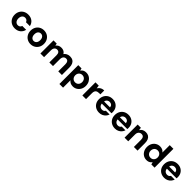

<svg xmlns="http://www.w3.org/2000/svg" viewBox="565 -2845 5190 5190"><g transform="rotate(45 3160.0 -250.0)"><path d="M311 12Q235 12 175.5 -22Q116 -56 83 -114.5Q50 -173 50 -249Q50 -327 83 -386Q116 -445 175.5 -479Q235 -513 312 -513Q409 -513 475 -462.5Q541 -412 560 -322H411Q402 -355 375 -374.5Q348 -394 310 -394Q276 -394 249.5 -376.5Q223 -359 208 -327Q193 -295 193 -251Q193 -218 201.5 -191.5Q210 -165 226 -146Q242 -127 263.5 -117Q285 -107 310 -107Q336 -107 356 -115.5Q376 -124 390.5 -140.5Q405 -157 411 -180H560Q541 -92 474.5 -40Q408 12 311 12Z M914 12Q842 12 784 -21.5Q726 -55 692.5 -114.5Q659 -174 659 -250Q659 -328 692.5 -387.5Q726 -447 784 -480Q842 -513 914 -513Q988 -513 1045.5 -480Q1103 -447 1136.5 -387.5Q1170 -328 1170 -250Q1170 -174 1136.5 -114.5Q1103 -55 1045 -21.5Q987 12 914 12ZM914 -109Q946 -109 971.5 -125Q997 -141 1012.5 -172.5Q1028 -204 1028 -251Q1028 -298 1012.5 -329.5Q997 -361 972 -376.5Q947 -392 915 -392Q884 -392 858 -376.5Q832 -361 817 -329.5Q802 -298 802 -250Q802 -204 817 -172.5Q832 -141 857.5 -125Q883 -109 914 -109Z M1285 0V-501H1408L1420 -435Q1444 -471 1483.5 -492Q1523 -513 1575 -513Q1612 -513 1642.5 -503.5Q1673 -494 1696 -475Q1719 -456 1735 -428Q1763 -468 1808 -490.5Q1853 -513 1907 -513Q1973 -513 2017.5 -486.5Q2062 -460 2084.5 -409.5Q2107 -359 2107 -286V0H1968V-273Q1968 -332 1945 -364Q1922 -396 1873 -396Q1841 -396 1817 -380Q1793 -364 1779.5 -335Q1766 -306 1766 -264V0H1627V-273Q1627 -332 1603.5 -364Q1580 -396 1530 -396Q1500 -396 1476 -380Q1452 -364 1438.5 -335Q1425 -306 1425 -264V0Z M2231 220V-501H2356L2371 -433Q2387 -455 2409 -473.5Q2431 -492 2461.5 -502.5Q2492 -513 2532 -513Q2602 -513 2656 -478.5Q2710 -444 2742 -385Q2774 -326 2774 -249Q2774 -174 2742 -115Q2710 -56 2655.5 -22Q2601 12 2532 12Q2477 12 2437 -8Q2397 -28 2371 -64V220ZM2499 -110Q2538 -110 2568 -128Q2598 -146 2614.5 -177.5Q2631 -209 2631 -250Q2631 -291 2614.5 -323Q2598 -355 2568 -373Q2538 -391 2499 -391Q2460 -391 2430.5 -373Q2401 -355 2384 -323.5Q2367 -292 2367 -251Q2367 -209 2384 -177.5Q2401 -146 2430.5 -128Q2460 -110 2499 -110Z M2889 0V-501H3014L3027 -409Q3046 -441 3073 -464.5Q3100 -488 3135 -500.5Q3170 -513 3212 -513V-365H3167Q3137 -365 3111.5 -358.5Q3086 -352 3067.5 -336.5Q3049 -321 3039 -294Q3029 -267 3029 -227V0Z M3537 12Q3460 12 3401.5 -20.5Q3343 -53 3310 -111Q3277 -169 3277 -245Q3277 -324 3309.5 -384Q3342 -444 3400.5 -478.5Q3459 -513 3537 -513Q3612 -513 3668.5 -480.5Q3725 -448 3756.5 -392Q3788 -336 3788 -264Q3788 -254 3787.5 -242Q3787 -230 3786 -216H3377V-300H3646Q3643 -346 3613 -373Q3583 -400 3537 -400Q3503 -400 3475 -384.5Q3447 -369 3431 -338.5Q3415 -308 3415 -260V-231Q3415 -192 3430 -163Q3445 -134 3472.5 -118Q3500 -102 3535 -102Q3571 -102 3594.5 -117Q3618 -132 3631 -157H3774Q3759 -109 3726 -71Q3693 -33 3644.5 -10.5Q3596 12 3537 12Z M4142 12Q4065 12 4006.5 -20.5Q3948 -53 3915 -111Q3882 -169 3882 -245Q3882 -324 3914.5 -384Q3947 -444 4005.5 -478.5Q4064 -513 4142 -513Q4217 -513 4273.5 -480.5Q4330 -448 4361.5 -392Q4393 -336 4393 -264Q4393 -254 4392.5 -242Q4392 -230 4391 -216H3982V-300H4251Q4248 -346 4218 -373Q4188 -400 4142 -400Q4108 -400 4080 -384.5Q4052 -369 4036 -338.5Q4020 -308 4020 -260V-231Q4020 -192 4035 -163Q4050 -134 4077.5 -118Q4105 -102 4140 -102Q4176 -102 4199.5 -117Q4223 -132 4236 -157H4379Q4364 -109 4331 -71Q4298 -33 4249.5 -10.5Q4201 12 4142 12Z M4502 0V-501H4625L4636 -420Q4659 -462 4701.5 -487.5Q4744 -513 4804 -513Q4866 -513 4909 -487Q4952 -461 4975 -410Q4998 -359 4998 -286V0H4858V-273Q4858 -332 4833.5 -364Q4809 -396 4756 -396Q4724 -396 4698 -380Q4672 -364 4657 -335Q4642 -306 4642 -265V0Z M5348 12Q5279 12 5224.5 -22Q5170 -56 5138.5 -115.5Q5107 -175 5107 -250Q5107 -327 5138.5 -386Q5170 -445 5225.5 -479Q5281 -513 5350 -513Q5404 -513 5444.5 -493.5Q5485 -474 5509 -438V-720H5649V0H5525L5510 -68Q5494 -46 5472 -28Q5450 -10 5419.5 1Q5389 12 5348 12ZM5381 -110Q5421 -110 5450.5 -128Q5480 -146 5497 -178Q5514 -210 5514 -251Q5514 -292 5497 -324Q5480 -356 5450 -373.5Q5420 -391 5381 -391Q5344 -391 5313.5 -373.5Q5283 -356 5266 -324Q5249 -292 5249 -251Q5249 -210 5266 -178Q5283 -146 5313 -128Q5343 -110 5381 -110Z M6025 12Q5948 12 5889.5 -20.5Q5831 -53 5798 -111Q5765 -169 5765 -245Q5765 -324 5797.5 -384Q5830 -444 5888.5 -478.5Q5947 -513 6025 -513Q6100 -513 6156.5 -480.5Q6213 -448 6244.5 -392Q6276 -336 6276 -264Q6276 -254 6275.5 -242Q6275 -230 6274 -216H5865V-300H6134Q6131 -346 6101 -373Q6071 -400 6025 -400Q5991 -400 5963 -384.5Q5935 -369 5919 -338.5Q5903 -308 5903 -260V-231Q5903 -192 5918 -163Q5933 -134 5960.5 -118Q5988 -102 6023 -102Q6059 -102 6082.5 -117Q6106 -132 6119 -157H6262Q6247 -109 6214 -71Q6181 -33 6132.5 -10.5Q6084 12 6025 12Z"/></g></svg>

Font: DM Sans 17pt ExtraBold
Style: Regular
Weight: 800
Version: Version 4.004;gftools[0.9.30]